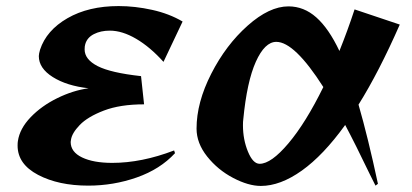

<svg xmlns="http://www.w3.org/2000/svg" viewBox="-20 -600 1357 633"><path d="M38 -120Q38 -130 39 -135Q45 -176 81 -213.5Q117 -251 169 -276.5Q221 -302 272 -309Q200 -317 154 -346Q108 -375 108 -415Q108 -422 112 -436Q133 -500 202.5 -540Q272 -580 371 -580Q425 -580 481.5 -567.5Q538 -555 582 -529L519 -396Q475 -445 429 -472Q383 -499 342 -499Q312 -499 289.5 -487.5Q267 -476 261 -454Q259 -448 259 -437Q259 -404 302 -382Q345 -360 445 -349L455 -256Q376 -256 322.5 -235.5Q269 -215 243 -188Q217 -161 214 -139L213 -132Q213 -99 250.5 -81Q288 -63 350 -63Q447 -63 554 -104L557 -95Q508 -42 431 -15Q354 12 271 12Q173 12 105.5 -23.5Q38 -59 38 -120Z M628 -176Q628 -262 676.5 -357Q725 -452 796.5 -515.5Q868 -579 931 -579Q982 -579 1023 -542.5Q1064 -506 1099 -432Q1126 -499 1149 -569L1298 -519Q1229 -362 1162 -255Q1193 -148 1226 6L1218 12L1200 -24Q1151 -126 1118 -188Q1046 -88 975 -37.5Q904 13 840 13Q799 13 748.5 -13.5Q698 -40 663 -84Q628 -128 628 -176ZM836 -60Q874 -60 931 -127.5Q988 -195 1046 -313Q951 -462 891 -462Q853 -462 823.5 -396.5Q794 -331 782 -206Q781 -200 781 -187Q781 -140 797.5 -100Q814 -60 836 -60Z"/></svg>

Font: Tiejili SC
Style: Regular
Weight: 400
Designer: Buernia
Foundry: Ershou Xiaoxi Press
Version: Version 1.100